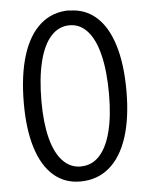

<svg xmlns="http://www.w3.org/2000/svg" viewBox="-52 -755 635 812"><g transform="rotate(-5 265.0 -349.5)"><path d="M256.3 13.2Q189.9 13.2 143 -27.8Q96 -68.8 71.4 -147Q46.8 -225.1 46.8 -335.4Q46.8 -454.6 73.1 -539.1Q99.4 -623.5 150 -667.7Q200.6 -711.9 271.5 -711.9V-710.9Q338.5 -710.9 386.3 -668.9Q434 -627 458.9 -546.4Q483.8 -465.8 483.8 -352.5Q483.8 -236.8 457.1 -154.8Q430.4 -72.8 379.3 -29.8Q328.1 13.2 256.3 13.2ZM265.1 -50.2Q310.5 -50.2 342.9 -84.7Q375.3 -119.3 392.2 -185.4Q409.2 -251.6 409.2 -344.7Q409.2 -441.2 392.7 -509.3Q376.3 -577.5 344.4 -613.3Q312.5 -649 268.1 -649Q222.1 -649 189.1 -612.6Q156.1 -576.1 139 -506.5Q121.8 -436.9 121.8 -338.9Q121.8 -247.3 138.5 -182.4Q155.2 -117.4 187.4 -83.6Q219.6 -49.7 264.6 -49.7Z"/></g></svg>

Font: DavidDev Light
Style: Regular
Weight: 300
Designer: David.dev
Foundry: David.dev
Version: Version 1.001;FEAKit 1.0